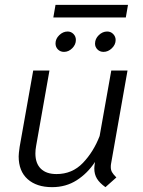

<svg xmlns="http://www.w3.org/2000/svg" viewBox="-20 -761 591 792"><path d="M437 -72Q437 -60 442 -51Q447 -42 460 -29L415 11Q391 -6 380 -24Q369 -42 369 -66Q369 -73 371 -87L372 -93Q341 -46 296.5 -17.5Q252 11 195 11Q131 11 94 -22Q57 -55 57 -116Q57 -127 61 -155L117 -470H184L129 -159Q126 -143 126 -128Q126 -87 148.5 -65Q171 -43 213 -43Q278 -43 322 -89Q366 -135 391 -200L439 -470H506L438 -85Q437 -80 437 -72ZM209 -741H508L499 -689H200ZM209 -582Q209 -601 224.5 -616Q240 -631 259 -631Q273 -631 283 -621Q293 -611 293 -596Q293 -577 278 -562Q263 -547 244 -547Q229 -547 219 -557Q209 -567 209 -582ZM372 -581Q372 -601 387.5 -616Q403 -631 422 -631Q437 -631 447 -620.5Q457 -610 457 -596Q457 -577 441.5 -562Q426 -547 407 -547Q392 -547 382 -557Q372 -567 372 -581Z"/></svg>

Font: KoHo
Style: Italic
Weight: 400
Italic angle: -10°
Designer: Cadson Demak & Katatrad Team
Foundry: Cadson Demak Co.,Ltd.
Version: Version 1.000